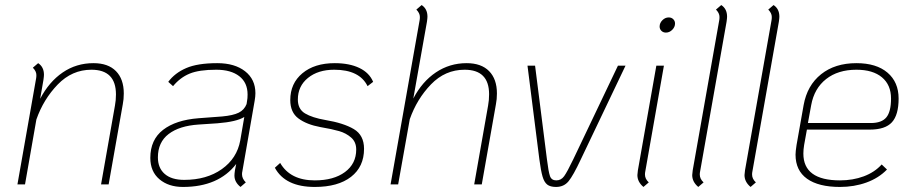

<svg xmlns="http://www.w3.org/2000/svg" viewBox="-20 -730 3613 760"><path d="M470 -360Q470 -337 466 -317L410 0H380L435 -312Q439 -333 439 -356Q439 -454 342 -454Q265 -454 208.5 -395.5Q152 -337 124 -257L79 0H49L123 -420Q124 -425 124 -433Q124 -448 110 -462L131 -480Q154 -465 154 -434Q154 -428 152 -414L139 -339Q174 -406 228 -443Q282 -480 350 -480Q408 -480 439 -448.5Q470 -417 470 -360Z M939 -50Q938 -47 938 -40Q938 -23 953 -8L932 10Q908 -9 908 -35Q908 -42 910 -56L915 -81Q845 10 704 10Q647 10 611 -20.5Q575 -51 575 -105Q575 -177 625.5 -216Q676 -255 766 -262L859 -269Q903 -273 925 -284Q947 -295 956 -318L958 -331Q960 -340 960 -356Q960 -403 927 -428.5Q894 -454 836 -454Q768 -454 730.5 -438.5Q693 -423 665 -389L646 -406Q672 -441 717 -460.5Q762 -480 840 -480Q909 -480 950 -448Q991 -416 991 -361Q991 -348 988 -331ZM947 -267Q917 -248 841 -242L766 -237Q690 -232 647.5 -199.5Q605 -167 605 -107Q605 -65 632 -41.5Q659 -18 709 -18Q798 -18 858 -60.5Q918 -103 931 -174Z M1068 -66 1089 -85Q1129 -16 1226 -16Q1301 -16 1345.5 -49Q1390 -82 1390 -138Q1390 -168 1370 -185.5Q1350 -203 1322.5 -211Q1295 -219 1248 -227Q1194 -237 1161.5 -261Q1129 -285 1129 -334Q1129 -400 1177 -440Q1225 -480 1305 -480Q1363 -480 1402.5 -461Q1442 -442 1457 -406L1435 -389Q1403 -454 1303 -454Q1239 -454 1199 -421.5Q1159 -389 1159 -336Q1159 -298 1187.5 -281Q1216 -264 1268 -255Q1340 -243 1380.5 -219Q1421 -195 1421 -141Q1421 -70 1369.5 -30Q1318 10 1226 10Q1109 10 1068 -66Z M1947 -360Q1947 -337 1943 -317L1887 0H1857L1912 -312Q1916 -333 1916 -357Q1916 -454 1819 -454Q1742 -454 1686 -396Q1630 -338 1602 -258L1556 0H1526L1641 -650Q1642 -655 1642 -663Q1642 -678 1628 -692L1649 -710Q1672 -695 1672 -664Q1672 -658 1670 -644L1616 -340Q1651 -407 1705.5 -443.5Q1760 -480 1827 -480Q1885 -480 1916 -448.5Q1947 -417 1947 -360Z M2115 -99 2068 -470H2098L2145 -99Q2151 -50 2157 -33Q2163 -16 2182 -16Q2201 -16 2213 -32.5Q2225 -49 2249 -99L2426 -470H2456L2279 -99Q2249 -35 2230.5 -12.5Q2212 10 2181 10Q2158 10 2146 0.5Q2134 -9 2127.5 -31.5Q2121 -54 2115 -99Z M2591 -625Q2591 -639 2602 -650Q2613 -661 2627 -661Q2638 -661 2645 -654Q2652 -647 2652 -637Q2652 -623 2641 -612Q2630 -601 2616 -601Q2605 -601 2598 -608Q2591 -615 2591 -625ZM2503 -37Q2503 -42 2505 -56L2578 -470H2608L2534 -50Q2533 -46 2533 -39Q2533 -22 2548 -8L2527 10Q2503 -10 2503 -37Z M2720 -37Q2720 -42 2722 -56L2827 -650Q2828 -655 2828 -663Q2828 -678 2814 -692L2835 -710Q2858 -695 2858 -664Q2858 -658 2856 -644L2751 -50Q2750 -46 2750 -39Q2750 -22 2765 -8L2744 10Q2720 -10 2720 -37Z M2927 -37Q2927 -42 2929 -56L3034 -650Q3035 -655 3035 -663Q3035 -678 3021 -692L3042 -710Q3065 -695 3065 -664Q3065 -658 3063 -644L2958 -50Q2957 -46 2957 -39Q2957 -22 2972 -8L2951 10Q2927 -10 2927 -37Z M3163 -156Q3160 -138 3160 -122Q3160 -16 3305 -16Q3356 -16 3399 -32Q3442 -48 3470 -79L3491 -59Q3458 -25 3409.5 -7.5Q3361 10 3305 10Q3220 10 3174.5 -22.5Q3129 -55 3129 -118Q3129 -130 3133 -156L3161 -314Q3175 -392 3230 -436Q3285 -480 3370 -480Q3449 -480 3493 -442.5Q3537 -405 3537 -340Q3537 -275 3510.5 -246Q3484 -217 3423 -217H3174ZM3191 -314 3178 -243H3427Q3470 -243 3488.5 -265.5Q3507 -288 3507 -340Q3507 -394 3471 -424Q3435 -454 3370 -454Q3297 -454 3250 -417Q3203 -380 3191 -314Z"/></svg>

Font: KoHo ExtraLight
Style: Italic
Weight: 275
Italic angle: -10°
Version: Version 1.000; ttfautohint (v1.6)